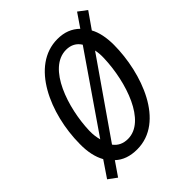

<svg xmlns="http://www.w3.org/2000/svg" viewBox="-223 -880 1049 1049"><g transform="rotate(-45 302.0 -355.0)"><path d="M151 -172C145 -193 141 -219 142 -248C147 -416 222 -650 365 -650C403 -650 431 -634 449 -605ZM260 -66C223 -66 195 -80 176 -106L474 -535C478 -517 480 -495 479 -471C473 -290 397 -66 260 -66ZM72 45 127 -35C159 -5 201 10 255 10C468 10 568 -267 569 -484C569 -540 559 -590 539 -625L604 -718L555 -755L501 -676C467 -709 426 -725 373 -725C168 -725 55 -464 54 -233C53 -173 64 -123 86 -84L23 9Z"/></g></svg>

Font: Noto Sans Display SemiCondensed
Style: Italic
Weight: 400
Width: 4
Italic angle: -12°
Designer: Monotype Design Team
Foundry: Monotype Imaging Inc.
Version: Version 1.900